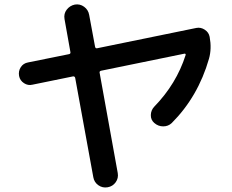

<svg xmlns="http://www.w3.org/2000/svg" viewBox="-20 -792 1040 859"><path d="M125 -413.1Q105.5 -408.2 87.4 -419.9Q69.3 -431.6 65.4 -452.1Q61.5 -473.6 72.8 -491.2Q84 -508.8 105.5 -512.7L289.1 -549.8Q296.9 -551.8 294.9 -559.6L268.6 -707Q264.6 -730.5 278.3 -748.5Q292 -766.6 314.5 -771.5Q337.9 -775.4 356.4 -761.7Q375 -748 378.9 -725.6L405.3 -583Q407.2 -574.2 415 -576.2L858.4 -667Q877.9 -670.9 896 -659.2Q914.1 -647.5 918 -627Q927.7 -574.2 915 -529.3Q866.2 -359.4 748 -241.2Q732.4 -226.6 710 -226.6Q687.5 -226.6 669.9 -242.2Q654.3 -255.9 654.8 -277.3Q655.3 -298.8 669.9 -314.5Q769.5 -417 810.5 -545.9Q811.5 -548.8 809.6 -550.8Q807.6 -552.7 804.7 -551.8L432.6 -475.6Q423.8 -473.6 425.8 -465.8L506.8 -17.6Q510.7 4.9 497.6 23.4Q484.4 42 461.4 45.9Q438.5 49.8 419.9 36.6Q401.4 23.4 397.5 1L316.4 -443.4Q314.5 -451.2 306.6 -450.2Z"/></svg>

Font: Rounded Mgen+ 1mn medium
Style: Regular
Weight: 500
Designer: [Source Han Sans]
Ryoko NISHIZUKA  (kana & ideographs); Paul D. Hunt (Latin, Greek & Cyrillic); Wenlong ZHANG  (bopomofo
Version: Version 1.059.20150602